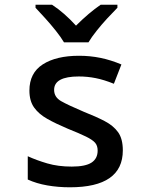

<svg xmlns="http://www.w3.org/2000/svg" viewBox="-20 -786 640 816"><path d="M277 10Q227 10 181 2Q135 -6 98 -23V-122Q135 -105 181 -91.5Q227 -78 285 -78Q343 -78 369 -95Q395 -112 395 -146Q395 -167 384 -179.5Q373 -192 345.5 -205.5Q318 -219 268 -239Q218 -260 181.5 -280.5Q145 -301 125 -329Q105 -357 105 -401Q105 -476 162 -512.5Q219 -549 316 -549Q363 -549 407 -540Q451 -531 496 -512L464 -430Q422 -447 386.5 -454Q351 -461 315 -461Q210 -461 210 -404Q210 -373 240 -356Q270 -339 336 -311Q387 -291 424.5 -271.5Q462 -252 482 -224Q502 -196 502 -147Q502 10 277 10ZM252 -606Q239 -628 217.5 -655Q196 -682 172.5 -708Q149 -734 131 -753V-766H201Q253 -732 303 -677Q330 -704 356.5 -726.5Q383 -749 408 -766H479V-753Q460 -734 436 -708Q412 -682 390.5 -655Q369 -628 356 -606Z"/></svg>

Font: Noto Sans Mono Medium
Style: Regular
Weight: 500
Designer: Monotype Design Team
Foundry: Monotype Imaging Inc.
Version: Version 2.014